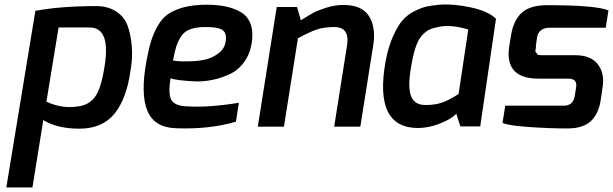

<svg xmlns="http://www.w3.org/2000/svg" viewBox="-20 -562 2720 852"><path d="M186 -111Q256 -78 327 -90Q372 -95 400 -130Q428 -165 444 -267Q472 -440 378 -440H240ZM8 270 137 -514Q251 -535 406 -535Q460 -535 496.5 -510.5Q533 -486 547 -446Q561 -406 565 -354.5Q569 -303 559 -248Q542 -124 488 -57.5Q434 9 332 9Q235 9 172 -29L124 270Z M748 -293Q757 -292 771.5 -290.5Q786 -289 824 -290Q862 -291 892 -298Q922 -305 949 -325Q976 -345 981 -376Q988 -416 966 -429.5Q944 -443 889 -442Q849 -442 822.5 -431.5Q796 -421 782.5 -399Q769 -377 762.5 -356.5Q756 -336 750 -305Q749 -297 748 -293ZM630 -292Q640 -346 651 -381Q662 -416 681 -449Q700 -482 727.5 -500.5Q755 -519 797 -530Q839 -541 897 -541Q944 -541 980.5 -533.5Q1017 -526 1046.5 -509.5Q1076 -493 1089.5 -462.5Q1103 -432 1099 -388Q1094 -333 1068 -293.5Q1042 -254 1004.5 -235.5Q967 -217 925 -208Q883 -199 843 -201Q803 -203 775.5 -206.5Q748 -210 737 -215Q725 -143 741.5 -117Q758 -91 812 -90Q906 -84 1040 -106L1027 -22Q908 13 760 7Q665 4 634 -70.5Q603 -145 630 -292Z M1124 0 1208 -531H1298L1315 -472Q1355 -497 1373 -506.5Q1391 -516 1428.5 -528Q1466 -540 1504 -540Q1587 -540 1618 -489.5Q1649 -439 1636 -360L1579 0H1463L1520 -361Q1533 -442 1463 -442Q1418 -442 1385.5 -431Q1353 -420 1302 -392L1240 0Z M1804 -264Q1789 -178 1803.5 -137Q1818 -96 1868 -96Q1913 -96 1945 -108Q1977 -120 2015 -145L2058 -431Q1982 -454 1928 -443Q1903 -438 1888.5 -432Q1874 -426 1856 -408.5Q1838 -391 1825.5 -355.5Q1813 -320 1804 -264ZM1691 -290Q1703 -353 1723.5 -399.5Q1744 -446 1766 -471.5Q1788 -497 1819 -512.5Q1850 -528 1873.5 -533Q1897 -538 1929 -541Q1991 -546 2068 -529.5Q2145 -513 2181 -479L2111 -1H2023L2005 -57Q1983 -34 1933 -14Q1883 6 1835 6Q1638 6 1691 -290Z M2210 -17 2222 -93H2481Q2523 -93 2530 -134L2536 -171Q2540 -192 2532 -202.5Q2524 -213 2500 -213H2370Q2217 -213 2240 -358L2248 -407Q2259 -473 2296 -506Q2333 -539 2408 -539Q2623 -539 2680 -516L2668 -439H2420Q2370 -439 2363 -395L2358 -359Q2359 -349 2356.5 -341.5Q2354 -334 2358.5 -329.5Q2363 -325 2363.5 -322Q2364 -319 2371.5 -318Q2379 -317 2380.5 -317Q2382 -317 2390 -317Q2398 -317 2400 -317H2533Q2602 -317 2633 -276.5Q2664 -236 2654 -176L2645 -114Q2640 -83 2628 -60Q2616 -37 2601.5 -24Q2587 -11 2567.5 -3.5Q2548 4 2531 6Q2514 8 2494 8Q2418 8 2325.5 1.5Q2233 -5 2210 -17Z"/></svg>

Font: Exo
Style: Demi Bold Italic
Weight: 600
Designer: Natanael Gama
Version: Version 1